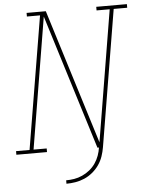

<svg xmlns="http://www.w3.org/2000/svg" viewBox="-78 -783 765 1005"><g transform="rotate(-5 304.5 -280.5)"><path d="M230 174V156Q251 156 272.5 152.5Q294 149 315 139.5Q336 130 354 115.5Q372 101 385 82Q398 63 405.5 42Q413 21 416 0H408L188 -708L74 -19H143V0H-18V-19H53L169 -716H100V-735H201L421 -27L535 -716H466V-735H627V-716H556L437 0Q433 24 425 47.5Q417 71 402.5 92Q388 113 368 129.5Q348 146 325 156Q302 166 277.5 170Q253 174 230 174Z"/></g></svg>

Font: Iosevka Slab ThExObl
Style: Regular
Weight: 100
Width: 7
Italic angle: -9°
Monospace: yes
Designer: Belleve Invis
Foundry: Belleve Invis
Version: Version 11.1.1; ttfautohint (v1.8.3)